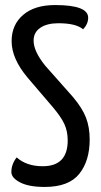

<svg xmlns="http://www.w3.org/2000/svg" viewBox="-20 -730 398 760"><path d="M189 -306 89 -423Q26 -498 26 -567Q26 -632 71.5 -671Q117 -710 198 -710Q329 -710 329 -660Q329 -635 309 -614Q281 -638 211 -638Q166 -638 139.5 -620Q113 -602 113 -569Q113 -527 159 -470L268 -347Q306 -302 320.5 -264Q335 -226 335 -178Q335 -93 293.5 -41.5Q252 10 157 10Q94 10 59.5 -8Q25 -26 25 -49Q25 -80 46 -107Q85 -72 149 -72Q248 -72 248 -174Q248 -210 235 -238.5Q222 -267 189 -306Z"/></svg>

Font: YanoneKaffeesatzRR
Style: Regular
Weight: 400
Designer: Yanone (Cyrillic: Daniel Pouzeot & Huerta Tipografica)
Foundry: Yanone
Version: Version 1.100;PS 001.100;hotconv 1.0.70;makeotf.lib2.5.58329